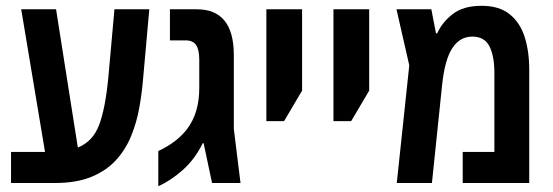

<svg xmlns="http://www.w3.org/2000/svg" viewBox="-20 -630 1904 661"><path d="M18 0V-107H135L53 -598H173L248 -122Q300 -143 321.5 -200.5Q343 -258 353 -364L374 -598H494L473 -363Q469 -313 460 -261.5Q451 -210 432 -163Q413 -116 380 -79.5Q347 -43 295.5 -21.5Q244 0 169 0Z M525 11V-110Q587 -139 622 -183Q645 -213 655.5 -248.5Q666 -284 666 -326V-425Q666 -459 655 -475Q644 -491 619 -491H565V-598H658Q785 -598 785 -440V-186L808 0H710L681 -137H678Q651 -82 609.5 -45Q568 -8 525 11Z M897 -213V-598H1020V-318L958 -213Z M1128 -213V-598H1251V-318L1189 -213Z M1638 -610Q1698 -610 1734 -581.5Q1770 -553 1786 -503.5Q1802 -454 1802 -390V0H1573V-107H1682V-379Q1682 -437 1665 -470.5Q1648 -504 1606 -504Q1563 -504 1537 -464Q1511 -424 1502 -337L1467 0H1346L1389 -405L1345 -598H1465L1481 -515H1485Q1502 -553 1538.5 -581.5Q1575 -610 1638 -610Z"/></svg>

Font: Noto Sans Hebrew Condensed SemiBold
Style: Regular
Weight: 600
Width: 3
Designer: Monotype Design Team
Foundry: Monotype Imaging Inc.
Version: Version 2.004; ttfautohint (v1.8.4.7-5d5b)